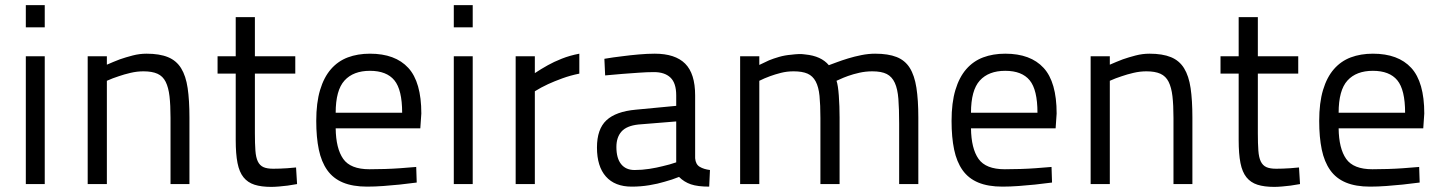

<svg xmlns="http://www.w3.org/2000/svg" viewBox="-20 -720 5637 751"><path d="M81 -500H155V0H81ZM81 -700H155V-613H81Z M323 0V-500H398V-467Q423 -478 449 -488Q472 -496 499 -503Q526 -510 553 -510Q604 -510 637 -496.5Q670 -483 688.5 -453Q707 -423 714 -375.5Q721 -328 721 -260V0H647V-259Q647 -309 643 -343.5Q639 -378 628 -400Q617 -422 596 -431.5Q575 -441 541 -441Q516 -441 490.5 -435Q465 -429 445 -422Q420 -414 398 -404V0Z M977 -432V-199Q977 -158 979 -131Q981 -104 988.5 -88.5Q996 -73 1010 -66.5Q1024 -60 1049 -60Q1060 -60 1075 -60.5Q1090 -61 1104 -62Q1121 -63 1138 -65L1142 0Q1123 3 1105 6Q1089 8 1071.5 9.5Q1054 11 1041 11Q1002 11 975.5 2.5Q949 -6 932.5 -26.5Q916 -47 909 -82.5Q902 -118 902 -172V-432H831V-500H902V-653H977V-500H1135V-432Z M1425 -58Q1453 -58 1485.5 -59Q1518 -60 1545 -62Q1577 -64 1608 -67L1610 -6Q1576 -2 1543 2Q1514 5 1480 7.5Q1446 10 1416 10Q1360 10 1321.5 -6Q1283 -22 1260 -54.5Q1237 -87 1227 -135Q1217 -183 1217 -247Q1217 -318 1232 -368Q1247 -418 1274.5 -449.5Q1302 -481 1340.5 -495.5Q1379 -510 1427 -510Q1526 -510 1577 -454.5Q1628 -399 1628 -276L1624 -218H1293Q1294 -139 1322.5 -98.5Q1351 -58 1425 -58ZM1553 -279Q1553 -369 1522.5 -406Q1492 -443 1427 -443Q1362 -443 1327.5 -405Q1293 -367 1293 -279Z M1755 -500H1829V0H1755ZM1755 -700H1829V-613H1755Z M1997 -500H2072V-434Q2096 -450 2123 -465Q2146 -478 2177.5 -490.5Q2209 -503 2246 -510V-432Q2211 -425 2179.5 -413.5Q2148 -402 2124 -391Q2096 -378 2072 -363V0H1997Z M2699 -101Q2701 -77 2717 -67.5Q2733 -58 2757 -55L2754 10Q2709 10 2682.5 1Q2656 -8 2636 -28Q2609 -17 2579 -9Q2553 -1 2519.5 4.5Q2486 10 2451 10Q2385 10 2350 -29.5Q2315 -69 2315 -143Q2315 -215 2352 -249.5Q2389 -284 2467 -291L2625 -306V-347Q2625 -395 2602.5 -416.5Q2580 -438 2538 -438Q2510 -438 2477 -435.5Q2444 -433 2415 -431Q2381 -428 2347 -425L2344 -490Q2379 -496 2414 -500Q2444 -504 2478 -507Q2512 -510 2541 -510Q2621 -510 2660 -471Q2699 -432 2699 -347ZM2477 -233Q2431 -228 2411 -205.5Q2391 -183 2391 -145Q2391 -101 2409.5 -78Q2428 -55 2462 -55Q2491 -55 2520 -59.5Q2549 -64 2572 -70Q2599 -76 2625 -85V-245Z M2875 0V-500H2950V-466Q2968 -475 2988 -484Q3005 -491 3027.5 -497.5Q3050 -504 3075 -506Q3090 -508 3104 -508.5Q3118 -509 3130 -507Q3192 -501 3222 -465Q3233 -469 3253 -476.5Q3273 -484 3297.5 -491.5Q3322 -499 3349.5 -504.5Q3377 -510 3403 -510Q3454 -510 3487 -497Q3520 -484 3538.5 -454.5Q3557 -425 3564.5 -377Q3572 -329 3572 -260V0H3497V-237Q3497 -294 3494 -333Q3491 -372 3480 -396Q3469 -420 3448.5 -430.5Q3428 -441 3392 -441Q3366 -441 3341.5 -435.5Q3317 -430 3297.5 -423Q3278 -416 3265.5 -410Q3253 -404 3252 -404Q3258 -387 3261 -346Q3264 -305 3264 -260V0H3189V-258Q3189 -310 3185.5 -345Q3182 -380 3170.5 -401.5Q3159 -423 3138.5 -432Q3118 -441 3084 -441Q3058 -441 3034.5 -435Q3011 -429 2992 -422Q2970 -414 2950 -404V0Z M3910 -58Q3938 -58 3970.5 -59Q4003 -60 4030 -62Q4062 -64 4093 -67L4095 -6Q4061 -2 4028 2Q3999 5 3965 7.5Q3931 10 3901 10Q3845 10 3806.5 -6Q3768 -22 3745 -54.5Q3722 -87 3712 -135Q3702 -183 3702 -247Q3702 -318 3717 -368Q3732 -418 3759.5 -449.5Q3787 -481 3825.5 -495.5Q3864 -510 3912 -510Q4011 -510 4062 -454.5Q4113 -399 4113 -276L4109 -218H3778Q3779 -139 3807.5 -98.5Q3836 -58 3910 -58ZM4038 -279Q4038 -369 4007.5 -406Q3977 -443 3912 -443Q3847 -443 3812.5 -405Q3778 -367 3778 -279Z M4246 0V-500H4321V-467Q4346 -478 4372 -488Q4395 -496 4422 -503Q4449 -510 4476 -510Q4527 -510 4560 -496.5Q4593 -483 4611.5 -453Q4630 -423 4637 -375.5Q4644 -328 4644 -260V0H4570V-259Q4570 -309 4566 -343.5Q4562 -378 4551 -400Q4540 -422 4519 -431.5Q4498 -441 4464 -441Q4439 -441 4413.5 -435Q4388 -429 4368 -422Q4343 -414 4321 -404V0Z M4900 -432V-199Q4900 -158 4902 -131Q4904 -104 4911.5 -88.5Q4919 -73 4933 -66.5Q4947 -60 4972 -60Q4983 -60 4998 -60.5Q5013 -61 5027 -62Q5044 -63 5061 -65L5065 0Q5046 3 5028 6Q5012 8 4994.5 9.5Q4977 11 4964 11Q4925 11 4898.5 2.5Q4872 -6 4855.5 -26.5Q4839 -47 4832 -82.5Q4825 -118 4825 -172V-432H4754V-500H4825V-653H4900V-500H5058V-432Z M5348 -58Q5376 -58 5408.5 -59Q5441 -60 5468 -62Q5500 -64 5531 -67L5533 -6Q5499 -2 5466 2Q5437 5 5403 7.5Q5369 10 5339 10Q5283 10 5244.5 -6Q5206 -22 5183 -54.5Q5160 -87 5150 -135Q5140 -183 5140 -247Q5140 -318 5155 -368Q5170 -418 5197.5 -449.5Q5225 -481 5263.5 -495.5Q5302 -510 5350 -510Q5449 -510 5500 -454.5Q5551 -399 5551 -276L5547 -218H5216Q5217 -139 5245.5 -98.5Q5274 -58 5348 -58ZM5476 -279Q5476 -369 5445.5 -406Q5415 -443 5350 -443Q5285 -443 5250.5 -405Q5216 -367 5216 -279Z"/></svg>

Font: TitilliumText22L 400 wt
Style: 400 wt
Weight: 400
Designer: Campivisivi
Foundry: Campivisivi
Version: 1.000